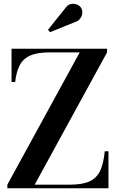

<svg xmlns="http://www.w3.org/2000/svg" viewBox="-20 -1012 646 1032"><path d="M19.5 0V-19.5L408.5 -730.5H248Q180 -730.5 141.5 -713Q103 -695.5 85.2 -660Q67.5 -624.5 61.5 -571H42V-750H555.5V-730.5L166.5 -19.5H356.5Q425 -19.5 463.2 -38Q501.5 -56.5 519.2 -96Q537 -135.5 543 -199H563V0ZM249 -839 238 -852 330.5 -967.5Q343 -986 360.2 -990Q377.5 -994 392.8 -988Q408 -982 415.5 -970.5Q423.5 -957.5 422.2 -941.5Q421 -925.5 411 -912.2Q401 -899 383.5 -893.5Z"/></svg>

Font: Bodoni Moda 11pt SemiBold
Style: Regular
Weight: 600
Designer: Owen Earl
Foundry: indestructible type
Version: Version 2.004